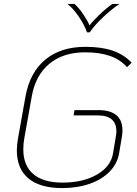

<svg xmlns="http://www.w3.org/2000/svg" viewBox="-20 -950 698 980"><path d="M66 -182Q66 -211 72 -244L110 -457Q132 -580 211 -645.5Q290 -711 416 -711Q498 -711 555 -691.5Q612 -672 652 -630L628 -607Q564 -683 414 -683Q303 -683 232 -624.5Q161 -566 142 -457L104 -244Q99 -219 99 -187Q99 -105 150 -61.5Q201 -18 299 -18Q404 -18 475 -59Q546 -100 557 -168L571 -251Q574 -266 574 -280Q574 -361 478 -361H356L360 -388H482Q543 -388 574 -362Q605 -336 605 -285Q605 -269 602 -251L588 -168Q579 -115 540 -74.5Q501 -34 438 -12Q375 10 297 10Q184 10 125 -39.5Q66 -89 66 -182ZM324 -930H360Q383 -910 406 -875.5Q429 -841 437 -820Q451 -840 487 -874.5Q523 -909 554 -930H590Q553 -906 508 -864Q463 -822 438 -785H424Q411 -823 381.5 -866Q352 -909 324 -930Z"/></svg>

Font: KoHo ExtraLight
Style: Italic
Weight: 275
Italic angle: -10°
Version: Version 1.000; ttfautohint (v1.6)